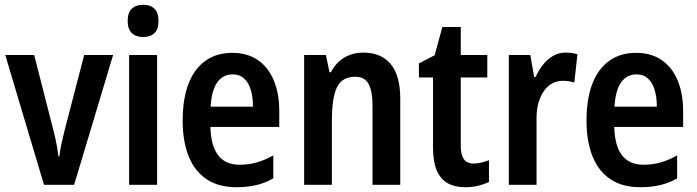

<svg xmlns="http://www.w3.org/2000/svg" viewBox="-20 -773 2916 803"><path d="M164 0 2 -543H123L201 -237Q206 -219 210.5 -199Q215 -179 218.5 -159Q222 -139 224 -119H228Q230 -134 233 -151.5Q236 -169 241 -188.5Q246 -208 250 -227L332 -543H453L290 0Z M637 -543V0H520V-543ZM579 -753Q610 -753 626.5 -736Q643 -719 643 -685Q643 -651 626 -634.5Q609 -618 579 -618Q549 -618 531.5 -634.5Q514 -651 514 -685Q514 -720 531 -736.5Q548 -753 579 -753Z M951 -552Q1014 -552 1058 -522Q1102 -492 1125 -437Q1148 -382 1148 -308V-242H860Q862 -163 892.5 -123.5Q923 -84 982 -84Q1020 -84 1053.5 -93.5Q1087 -103 1123 -123V-27Q1090 -8 1052.5 1Q1015 10 969 10Q894 10 844 -23.5Q794 -57 769 -119.5Q744 -182 744 -268Q744 -360 768.5 -423Q793 -486 839.5 -519Q886 -552 951 -552ZM953 -462Q913 -462 889 -429Q865 -396 861 -327H1038Q1038 -367 1029 -397Q1020 -427 1001 -444.5Q982 -462 953 -462Z M1499 -553Q1574 -553 1614 -505Q1654 -457 1654 -360V0H1538V-331Q1538 -392 1521.5 -422Q1505 -452 1466 -452Q1411 -452 1389.5 -408.5Q1368 -365 1368 -268V0H1252V-543H1343L1358 -471H1364Q1378 -498 1398 -516Q1418 -534 1443.5 -543.5Q1469 -553 1499 -553Z M1961 -89Q1976 -89 1992.5 -93Q2009 -97 2025 -103V-12Q2004 -2 1979.5 4Q1955 10 1926 10Q1882 10 1852 -7Q1822 -24 1806.5 -60.5Q1791 -97 1791 -156V-449H1732V-508L1798 -542L1830 -660H1907V-543H2018V-449H1907V-163Q1907 -126 1920 -107.5Q1933 -89 1961 -89Z M2345 -553Q2357 -553 2369.5 -551.5Q2382 -550 2395 -546L2382 -428Q2372 -431 2360 -433Q2348 -435 2333 -435Q2310 -435 2290 -424.5Q2270 -414 2255.5 -393.5Q2241 -373 2232.5 -344.5Q2224 -316 2224 -280V0H2108V-543H2198L2214 -451H2220Q2233 -480 2251.5 -503Q2270 -526 2293.5 -539.5Q2317 -553 2345 -553Z M2640 -552Q2703 -552 2747 -522Q2791 -492 2814 -437Q2837 -382 2837 -308V-242H2549Q2551 -163 2581.5 -123.5Q2612 -84 2671 -84Q2709 -84 2742.5 -93.5Q2776 -103 2812 -123V-27Q2779 -8 2741.5 1Q2704 10 2658 10Q2583 10 2533 -23.5Q2483 -57 2458 -119.5Q2433 -182 2433 -268Q2433 -360 2457.5 -423Q2482 -486 2528.5 -519Q2575 -552 2640 -552ZM2642 -462Q2602 -462 2578 -429Q2554 -396 2550 -327H2727Q2727 -367 2718 -397Q2709 -427 2690 -444.5Q2671 -462 2642 -462Z"/></svg>

Font: Noto Sans Khmer Condensed SemiBold
Style: Regular
Weight: 600
Width: 3
Designer: Danh Hong and the Monotype Design Team
Foundry: Monotype Imaging Inc.
Version: Version 2.004